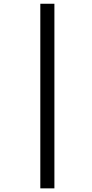

<svg xmlns="http://www.w3.org/2000/svg" viewBox="-20 -782 498 1039"><path d="M198.2 237.3V-761.7H274.4V237.3Z"/></svg>

Font: Open Sans SemiCondensed Medium
Style: Italic
Weight: 500
Width: 4
Italic angle: -12°
Designer: Monotype Design Team
Foundry: Monotype Imaging Inc.
Version: Version 3.000